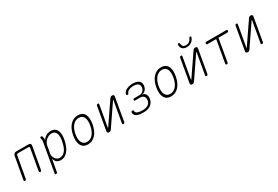

<svg xmlns="http://www.w3.org/2000/svg" viewBox="91 -2097 5219 3599"><g transform="rotate(-30 2700.0 -297.5)"><path d="M53 10Q40 10 35 4Q30 -2 32 -15L117 -490Q122 -520 140 -535Q158 -550 188 -550H448Q478 -550 490 -535Q502 -520 497 -490L412 -15Q410 -2 403 4Q396 10 383 10Q370 10 365 4Q360 -2 362 -15L444 -475Q447 -490 440.5 -497.5Q434 -505 419 -505H199Q184 -505 175.5 -497.5Q167 -490 164 -475L82 -15Q80 -2 73 4Q66 10 53 10Z M760 -462Q768 -477 782.5 -494Q797 -511 818 -525.5Q839 -540 867 -550Q895 -560 932 -560Q988 -560 1020.5 -537Q1053 -514 1068.5 -476.5Q1084 -439 1085 -391.5Q1086 -344 1077 -295Q1067 -239 1048 -184.5Q1029 -130 999 -86.5Q969 -43 927 -16.5Q885 10 828 10Q773 10 741 -18.5Q709 -47 698 -101L651 165Q649 178 641.5 184Q634 190 621 190Q608 190 603.5 184Q599 178 601 165L711 -462Q715 -483 712.5 -499Q710 -515 705 -535Q702 -547 707 -553.5Q712 -560 725 -560Q738 -560 745 -553.5Q752 -547 755 -535Q760 -514 761 -500.5Q762 -487 760 -462ZM922 -512Q889 -512 858.5 -498Q828 -484 804 -462Q780 -440 764 -412Q748 -384 743 -356L714 -195Q710 -169 717 -141Q724 -113 740 -90Q756 -67 779 -52.5Q802 -38 830 -38Q877 -38 910.5 -60Q944 -82 967 -118.5Q990 -155 1004 -201Q1018 -247 1027 -295Q1034 -336 1034 -374.5Q1034 -413 1022.5 -444Q1011 -475 987 -493.5Q963 -512 922 -512Z M1418 10Q1368 10 1332.5 -10Q1297 -30 1276.5 -67Q1256 -104 1251.5 -156.5Q1247 -209 1258 -275Q1270 -341 1293 -393.5Q1316 -446 1350 -483Q1384 -520 1427 -540Q1470 -560 1521 -560Q1572 -560 1607.5 -540Q1643 -520 1662.5 -483.5Q1682 -447 1686 -395Q1690 -343 1679 -278Q1667 -211 1643.5 -158Q1620 -105 1586.5 -67.5Q1553 -30 1510.5 -10Q1468 10 1418 10ZM1427 -40Q1465 -40 1497.5 -56.5Q1530 -73 1556 -103.5Q1582 -134 1600.5 -178.5Q1619 -223 1629 -278Q1638 -331 1635.5 -374Q1633 -417 1618.5 -447Q1604 -477 1577.5 -493.5Q1551 -510 1512 -510Q1473 -510 1440 -493.5Q1407 -477 1381 -446.5Q1355 -416 1336.5 -372.5Q1318 -329 1308 -275Q1299 -221 1302 -177.5Q1305 -134 1320 -103.5Q1335 -73 1362 -56.5Q1389 -40 1427 -40Z M1837 -37 1924 -535Q1926 -548 1933.5 -554Q1941 -560 1954 -560Q1967 -560 1971.5 -554Q1976 -548 1974 -535L1894 -80Q1893 -77 1894 -75.5Q1895 -74 1897 -74Q1899 -74 1900.5 -75.5Q1902 -77 1904 -80L2209 -527Q2220 -543 2232 -551.5Q2244 -560 2262 -560Q2285 -560 2295 -548Q2305 -536 2300 -513L2213 -15Q2211 -2 2203.5 4Q2196 10 2183 10Q2170 10 2165.5 4Q2161 -2 2163 -15L2243 -470Q2244 -473 2243 -474.5Q2242 -476 2240 -476Q2238 -476 2236.5 -474.5Q2235 -473 2233 -470L1928 -23Q1917 -7 1905 1.5Q1893 10 1875 10Q1852 10 1842 -2Q1832 -14 1837 -37Z M2503 -458Q2523 -505 2570.5 -530Q2618 -555 2685 -560Q2696 -561 2708 -561Q2720 -561 2731 -560Q2770 -557 2799.5 -546.5Q2829 -536 2847.5 -517.5Q2866 -499 2873 -472.5Q2880 -446 2874 -411Q2866 -363 2836 -331.5Q2806 -300 2766 -296L2765 -292Q2812 -287 2834.5 -247Q2857 -207 2846 -147Q2840 -111 2822.5 -82.5Q2805 -54 2779 -34Q2753 -14 2718.5 -3Q2684 8 2643 10Q2627 11 2610.5 11Q2594 11 2578 10Q2508 7 2467 -19Q2426 -45 2422 -92Q2422 -100 2424 -106Q2426 -112 2430.5 -116.5Q2435 -121 2441.5 -123Q2448 -125 2457 -125Q2461 -125 2464 -124Q2467 -123 2469 -121Q2471 -119 2472 -116Q2473 -113 2473 -108Q2474 -74 2503.5 -56Q2533 -38 2586 -35Q2602 -34 2618.5 -34Q2635 -34 2651 -35Q2710 -38 2748.5 -66.5Q2787 -95 2796 -147Q2805 -201 2778.5 -232Q2752 -263 2696 -263H2591Q2580 -263 2575.5 -269Q2571 -275 2573 -286Q2575 -297 2581.5 -302.5Q2588 -308 2599 -308H2704Q2755 -308 2785.5 -334.5Q2816 -361 2824 -407Q2832 -457 2805 -484Q2778 -511 2723 -515Q2712 -516 2700 -516Q2688 -516 2677 -515Q2628 -512 2594 -493.5Q2560 -475 2548 -442Q2547 -438 2544.5 -434.5Q2542 -431 2539.5 -429Q2537 -427 2533.5 -426Q2530 -425 2526 -425Q2517 -425 2511 -427Q2505 -429 2502 -433.5Q2499 -438 2499.5 -444Q2500 -450 2503 -458Z M3218 10Q3168 10 3132.5 -10Q3097 -30 3076.5 -67Q3056 -104 3051.5 -156.5Q3047 -209 3058 -275Q3070 -341 3093 -393.5Q3116 -446 3150 -483Q3184 -520 3227 -540Q3270 -560 3321 -560Q3372 -560 3407.5 -540Q3443 -520 3462.5 -483.5Q3482 -447 3486 -395Q3490 -343 3479 -278Q3467 -211 3443.5 -158Q3420 -105 3386.5 -67.5Q3353 -30 3310.5 -10Q3268 10 3218 10ZM3227 -40Q3265 -40 3297.5 -56.5Q3330 -73 3356 -103.5Q3382 -134 3400.5 -178.5Q3419 -223 3429 -278Q3438 -331 3435.5 -374Q3433 -417 3418.5 -447Q3404 -477 3377.5 -493.5Q3351 -510 3312 -510Q3273 -510 3240 -493.5Q3207 -477 3181 -446.5Q3155 -416 3136.5 -372.5Q3118 -329 3108 -275Q3099 -221 3102 -177.5Q3105 -134 3120 -103.5Q3135 -73 3162 -56.5Q3189 -40 3227 -40Z M3637 -37 3724 -535Q3726 -548 3733.5 -554Q3741 -560 3754 -560Q3767 -560 3771.5 -554Q3776 -548 3774 -535L3694 -80Q3693 -77 3694 -75.5Q3695 -74 3697 -74Q3699 -74 3700.5 -75.5Q3702 -77 3704 -80L4009 -527Q4020 -543 4032 -551.5Q4044 -560 4062 -560Q4085 -560 4095 -548Q4105 -536 4100 -513L4013 -15Q4011 -2 4003.5 4Q3996 10 3983 10Q3970 10 3965.5 4Q3961 -2 3963 -15L4043 -470Q4044 -473 4043 -474.5Q4042 -476 4040 -476Q4038 -476 4036.5 -474.5Q4035 -473 4033 -470L3728 -23Q3717 -7 3705 1.5Q3693 10 3675 10Q3652 10 3642 -2Q3632 -14 3637 -37ZM3811 -763Q3811 -774 3817.5 -779.5Q3824 -785 3835 -785Q3842 -785 3846 -782Q3850 -779 3852 -774Q3857 -763 3858.5 -744.5Q3860 -726 3871 -711Q3891 -683 3939 -683Q3986 -683 4018 -711Q4038 -728 4045.5 -745.5Q4053 -763 4061 -774Q4066 -779 4069.5 -782Q4073 -785 4080 -785Q4091 -785 4096.5 -779.5Q4102 -774 4099 -763Q4084 -714 4046 -682Q4001 -644 3933 -643Q3867 -644 3834 -682Q3808 -714 3811 -763Z M4484 -500H4293Q4282 -500 4276.5 -507Q4271 -514 4273 -525Q4275 -536 4283 -543Q4291 -550 4302 -550H4732Q4743 -550 4749 -543Q4755 -536 4753 -525Q4751 -514 4742 -507Q4733 -500 4722 -500H4533L4449 -15Q4447 -2 4439.5 4Q4432 10 4419 10Q4406 10 4401.5 4Q4397 -2 4399 -15Z M4837 -37 4924 -535Q4926 -548 4933.5 -554Q4941 -560 4954 -560Q4967 -560 4971.5 -554Q4976 -548 4974 -535L4894 -80Q4893 -77 4894 -75.5Q4895 -74 4897 -74Q4899 -74 4900.5 -75.5Q4902 -77 4904 -80L5209 -527Q5220 -543 5232 -551.5Q5244 -560 5262 -560Q5285 -560 5295 -548Q5305 -536 5300 -513L5213 -15Q5211 -2 5203.5 4Q5196 10 5183 10Q5170 10 5165.5 4Q5161 -2 5163 -15L5243 -470Q5244 -473 5243 -474.5Q5242 -476 5240 -476Q5238 -476 5236.5 -474.5Q5235 -473 5233 -470L4928 -23Q4917 -7 4905 1.5Q4893 10 4875 10Q4852 10 4842 -2Q4832 -14 4837 -37Z"/></g></svg>

Font: Maple Mono Thin
Style: Italic
Weight: 250
Italic angle: -10°
Monospace: yes
Designer: subframe7536
Version: Version 7.000